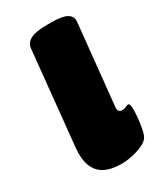

<svg xmlns="http://www.w3.org/2000/svg" viewBox="-143 -583 551 649"><g transform="rotate(-30 132.5 -258.5)"><path d="M136 8Q96 8 70.5 -5.5Q45 -19 34.5 -47Q24 -75 28 -116L65 -483Q67 -504 87.5 -514.5Q108 -525 150 -525H170Q212 -525 229.5 -514.5Q247 -504 245 -483L213 -170Q212 -159 215.5 -153.5Q219 -148 229 -148Q237 -148 243.5 -151.5Q250 -155 254 -155Q259 -155 260.5 -148Q262 -141 262 -130Q262 -116 260 -96.5Q258 -77 254.5 -59Q251 -41 246 -32Q240 -20 221 -11Q202 -2 179 3Q156 8 136 8Z"/></g></svg>

Font: Asap Black
Style: Italic
Weight: 900
Italic angle: -6°
Designer: Pablo Cosgaya
Foundry: Omnibus-Type
Version: Version 3.001